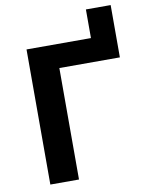

<svg xmlns="http://www.w3.org/2000/svg" viewBox="-94 -932 769 999"><g transform="rotate(-10 290.5 -432.5)"><path d="M561 -865.2V-588.9H241.2V0H89.8V-713.9H430.2V-865.2Z"/></g></svg>

Font: Open Sans
Style: Bold
Weight: 700
Designer: Monotype Design Team
Foundry: Monotype Imaging Inc.
Version: Version 3.000; ttfautohint (v1.8.4)